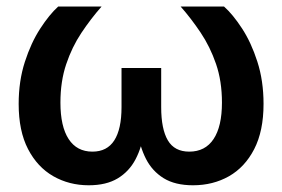

<svg xmlns="http://www.w3.org/2000/svg" viewBox="-20 -549 848 577"><path d="M246.6 7.8Q188 7.8 140.1 -19.5Q92.3 -46.9 64.2 -101.1Q36.1 -155.3 36.1 -236.8Q36.1 -305.7 54.7 -363Q73.2 -420.4 100.8 -462.9Q128.4 -505.4 154.8 -529.3H285.2Q252.9 -492.7 224.6 -450.2Q196.3 -407.7 179 -356.2Q161.6 -304.7 161.6 -240.7Q161.6 -168.9 186.3 -131.1Q210.9 -93.3 257.8 -93.3Q301.8 -93.3 323.5 -127.2Q345.2 -161.1 345.2 -227.1V-344.7H464.4V-227.1Q464.4 -161.1 484.4 -127.2Q504.4 -93.3 548.8 -93.3Q596.7 -93.3 621.8 -131.1Q647 -168.9 647 -240.7Q647 -305.2 629.2 -356.9Q611.3 -408.7 583 -450.9Q554.7 -493.2 522.9 -529.3H653.3Q679.7 -505.9 707.3 -463.6Q734.9 -421.4 753.4 -363.8Q772 -306.2 772 -236.8Q772 -155.3 743.9 -100.8Q715.8 -46.4 668 -19.3Q620.1 7.8 560.1 7.8Q506.3 7.8 471.9 -13.4Q437.5 -34.7 418.7 -71.5Q399.9 -108.4 393.1 -155.8H413.6Q406.7 -107.4 387.5 -70.6Q368.2 -33.7 333.7 -12.9Q299.3 7.8 246.6 7.8Z"/></svg>

Font: Inter 24pt SemiBold
Style: Regular
Weight: 600
Designer: Rasmus Andersson
Foundry: rsms
Version: Version 4.001;git-66647c0bb